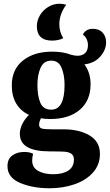

<svg xmlns="http://www.w3.org/2000/svg" viewBox="-20 -806 587 1026"><path d="M514 16Q514 75 476.5 116.5Q439 158 377.5 179Q316 200 245 200Q155 200 87.5 171.5Q20 143 20 82Q20 43 46 24.5Q72 6 109 6Q140 6 157 16Q152 32 152 52Q152 89 183.5 107Q215 125 265 125Q315 125 345 105.5Q375 86 375 46Q375 25 361 15.5Q347 6 324 4.5Q301 3 248 3Q165 3 125.5 -20.5Q86 -44 86 -91Q86 -117 99.5 -144Q113 -171 135 -192Q90 -213 66.5 -253Q43 -293 43 -350Q43 -435 102.5 -482.5Q162 -530 259 -530Q317 -530 358 -514Q378 -508 394 -508Q420 -508 435 -522.5Q450 -537 450 -565Q450 -581 443 -596.5Q436 -612 423 -621Q429 -635 442.5 -643.5Q456 -652 475 -652Q510 -652 528.5 -631.5Q547 -611 547 -580Q547 -539 515.5 -503.5Q484 -468 431 -462Q464 -418 464 -356Q464 -268 406 -219Q348 -170 249 -170Q219 -170 199 -174Q189 -156 189 -140Q189 -123 204 -119Q219 -115 259 -115H318Q404 -115 459 -82Q514 -49 514 16ZM180 -352Q180 -294 195.5 -257Q211 -220 254 -220Q325 -220 325 -352Q325 -405 309 -443.5Q293 -482 254 -482Q214 -482 197 -444Q180 -406 180 -352ZM177 -666Q177 -696 193 -723.5Q209 -751 237 -768.5Q265 -786 297 -786Q314 -786 334 -781Q297 -730 297 -676Q297 -636 318 -602Q308 -596 291 -592.5Q274 -589 259 -589Q177 -589 177 -666Z"/></svg>

Font: Sansita
Style: Bold
Weight: 700
Designer: Pablo Cosgaya
Foundry: Omnibus-Type
Version: Version 1.006